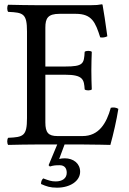

<svg xmlns="http://www.w3.org/2000/svg" viewBox="-20 -669 597 889"><path d="M256 96C279 96 289 110 289 131C289 157 268 171 238 171C218 171 207 167 180 157C173 164 170 171 170 183C195 194 212 200 244 200C305 200 351 169 351 126C351 88 320 64 280 64C271 64 262 65 254 67L279 0H363C411 0 491 2 491 2C505 -48 520 -114 528 -165C518 -171 506 -173 493 -170C473 -98 438 -39 362 -39H246C204 -39 190 -55 190 -102V-323H281C366 -323 369 -300 372 -255C378 -249 399 -249 405 -255C404 -281 403 -309 403 -343C403 -371 404 -405 405 -429C399 -435 378 -435 372 -429C369 -374 366 -361 281 -361H190V-541C190 -585 202 -605 256 -605H331C406 -605 422 -565 444 -496C456 -494 467 -496 477 -501C472 -542 457 -638 455 -646C455 -648 454 -649 451 -649C434 -646 426 -645 402 -645H147C117 -645 58 -646 18 -647C12 -641 12 -620 18 -614C88 -611 105 -606 105 -523V-122C105 -39 88 -34 18 -31C12 -25 12 -4 18 2C55 1 115 0 148 0H245L205 96L211 102C227 97 237 96 256 96Z"/></svg>

Font: Libertinus Math
Style: Regular
Weight: 400
Designer: Philipp H. Poll, Khaled Hosny
Foundry: Caleb Maclennan
Version: Version 7.050;RELEASE